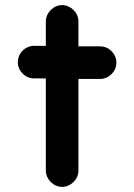

<svg xmlns="http://www.w3.org/2000/svg" viewBox="-20 -678 526 754"><path d="M160 -594V-498H114C79 -498 50 -469 50 -434C50 -399 79 -370 114 -370H160V-8C160 26 190 56 224 56C258 56 288 26 288 -8V-368H373C408 -368 437 -397 437 -432C437 -467 408 -496 373 -496H288V-594C288 -628 258 -658 224 -658C190 -658 160 -628 160 -594Z"/></svg>

Font: Electronic
Style: SuThk
Weight: 900
Version: Version 1.011